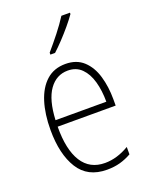

<svg xmlns="http://www.w3.org/2000/svg" viewBox="-145 -841 725 927"><g transform="rotate(-20 217.5 -377.0)"><path d="M226 -539Q283 -539 318.5 -506Q354 -473 370 -418.5Q386 -364 386 -300V-267H88Q87 -149 126.5 -86.5Q166 -24 244 -24Q306 -24 368 -61V-23Q340 -7 309.5 1.5Q279 10 242 10Q143 10 96.5 -64.5Q50 -139 50 -263Q50 -345 69.5 -407Q89 -469 128 -504Q167 -539 226 -539ZM226 -505Q167 -505 130.5 -454Q94 -403 89 -300H350Q350 -357 337 -403.5Q324 -450 296.5 -477.5Q269 -505 226 -505ZM332 -757Q316 -734 292.5 -706Q269 -678 244 -651.5Q219 -625 198 -606H174V-616Q206 -653 235.5 -690.5Q265 -728 288 -764H332Z"/></g></svg>

Font: Noto Sans Gujarati UI Condensed ExtraLight
Style: Regular
Weight: 200
Width: 3
Designer: Jelle Bosma - Monotype Design Team, Universal Thirst
Foundry: Monotype Imaging Inc.
Version: Version 2.106; ttfautohint (v1.8.4.7-5d5b)